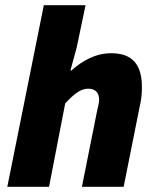

<svg xmlns="http://www.w3.org/2000/svg" viewBox="-20 -716 596 736"><path d="M8 0H168L230 -320C266 -358 290 -376 318 -376C344 -376 360 -362 360 -334C360 -322 356 -308 352 -290L294 0H454L516 -310C522 -334 524 -360 524 -382C524 -468 488 -512 406 -512C346 -512 294 -482 254 -446H250L274 -534L308 -696H148Z"/></svg>

Font: Source Sans Pro Black
Style: Italic
Weight: 900
Italic angle: -11°
Designer: Paul D. Hunt
Foundry: Adobe Systems Incorporated
Version: Version 3.006;hotconv 1.0.111;makeotfexe 2.5.65597